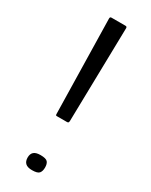

<svg xmlns="http://www.w3.org/2000/svg" viewBox="-182 -713 598 762"><g transform="rotate(30 117.0 -332.0)"><path d="M94 -226Q90 -226 89 -227.5Q88 -229 88 -234L79 -665Q79 -669 80.5 -671Q82 -673 86 -673H150Q157 -673 157 -666L148 -234Q147 -229 145.5 -227.5Q144 -226 139 -226ZM155 -26Q155 -9 147.5 0Q140 9 115 9Q94 9 84.5 0Q75 -9 75 -26Q75 -43 84.5 -51.5Q94 -60 115 -60Q140 -60 147.5 -51.5Q155 -43 155 -26Z"/></g></svg>

Font: Glory
Style: Regular
Weight: 400
Designer: Robert Leuschke
Foundry: Robert Leuschke
Version: Version 1.011